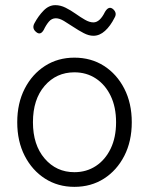

<svg xmlns="http://www.w3.org/2000/svg" viewBox="-20 -715 579 746"><path d="M269 11Q205 11 155 -21Q105 -53 76 -109.5Q47 -166 47 -240Q47 -314 76 -370.5Q105 -427 155 -459Q205 -491 269 -491Q334 -491 384 -459Q434 -427 463 -370.5Q492 -314 492 -240Q492 -166 463 -109.5Q434 -53 384 -21Q334 11 269 11ZM269 -46Q316 -46 352.5 -70Q389 -94 410 -137.5Q431 -181 431 -240Q431 -299 410 -342.5Q389 -386 352.5 -410Q316 -434 269 -434Q199 -434 153.5 -381.5Q108 -329 108 -240Q108 -152 153.5 -99Q199 -46 269 -46ZM150 -599Q137 -576 120 -591Q103 -605 114 -625Q129 -653 149.5 -674Q170 -695 195 -695Q215 -695 235 -685Q255 -675 274 -661.5Q293 -648 310.5 -638Q328 -628 343 -628Q368 -628 388 -669Q403 -694 420 -679Q436 -664 425 -646Q409 -614 388 -595Q367 -576 343 -576Q325 -576 305 -586.5Q285 -597 265.5 -610Q246 -623 228.5 -633.5Q211 -644 197 -644Q181 -644 170 -631Q159 -618 150 -599Z"/></svg>

Font: Shin Retro Maru Gothic Regular
Style: Regular
Weight: 400
Designer: Iose
Foundry: Typographish
Version: Version 1.002